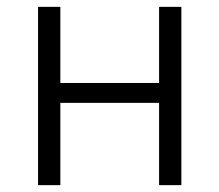

<svg xmlns="http://www.w3.org/2000/svg" viewBox="-20 -540 640 560"><path d="M91 0V-520H156V-298H444V-520H509V0H444V-240H156V0Z"/></svg>

Font: Iosevka Aile Light
Style: Regular
Weight: 300
Designer: Belleve Invis
Foundry: Belleve Invis
Version: Version 27.3.5; ttfautohint (v1.8.4)